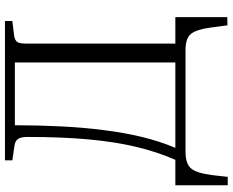

<svg xmlns="http://www.w3.org/2000/svg" viewBox="-100 -650 916 755"><g transform="rotate(-90 357.5 -272.0)"><path d="M7 166V-40H107Q139 -113 158.5 -196Q178 -279 187.5 -383Q197 -487 197 -622Q197 -648 188.5 -659.5Q180 -671 159 -673L105 -681V-710H653V-681L596 -674Q576 -671 570 -661Q564 -651 564 -624V-40H668V164L636 165L627 98Q620 45 603 22.5Q586 0 539 0H139Q92 0 73.5 21.5Q55 43 47 104L40 166ZM154 -40H490V-671H243Q243 -581 238.5 -490Q234 -399 224 -323Q214 -242 197 -171.5Q180 -101 154 -40Z"/></g></svg>

Font: Literata 36pt Light
Style: Regular
Weight: 300
Designer: Latin by Veronika Burian and Jose Scaglione. Greek by Irene Vlachou. Cyrillic by Vera Evstafieva.
Foundry: TypeTogether
Version: Version 3.002